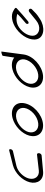

<svg xmlns="http://www.w3.org/2000/svg" viewBox="1069 -1704 660 2838"><g transform="rotate(-90 1399.0 -285.0)"><path d="M593 -479C593 -479 501 -456 376 -424C261 -394 153 -287 124 -176C94 -59 160 33 283 22C420 10 521 0 521 0C536 -1 551 -18 554 -37C556 -57 546 -70 532 -68C532 -68 389 -52 297 -41C211 -31 158 -98 179 -186C200 -271 284 -353 365 -372C451 -393 585 -424 585 -424C598 -428 611 -442 613 -458C616 -474 606 -483 593 -479Z M865 -188C884 -267 971 -351 1063 -373C1161 -396 1235 -342 1222 -253C1207 -159 1102 -62 997 -50C900 -38 845 -106 865 -188ZM812 -179C782 -60 852 32 983 21C1128 8 1275 -126 1294 -266C1312 -396 1207 -465 1074 -430C954 -399 841 -290 812 -179Z M2056 -592C2058 -602 1994 -584 1993 -574C1989 -553 1970 -427 1967 -404C1926 -438 1863 -449 1792 -431C1671 -400 1559 -291 1530 -179C1499 -61 1570 32 1701 21C1846 7 1994 -126 2013 -266ZM1583 -189C1602 -268 1689 -352 1781 -374C1879 -397 1954 -342 1940 -253C1925 -160 1820 -62 1715 -50C1618 -38 1563 -106 1583 -189Z M2681 -144C2692 -155 2692 -175 2679 -185C2665 -194 2649 -189 2637 -179L2515 -80C2421 -3 2316 -33 2294 -103C2273 -169 2323 -271 2409 -331C2480 -381 2548 -375 2608 -362C2626 -358 2500 -256 2475 -234C2465 -225 2461 -209 2468 -198C2476 -187 2495 -193 2505 -202C2569 -255 2633 -310 2695 -368C2718 -389 2676 -406 2660 -416C2594 -458 2486 -441 2391 -373C2280 -293 2213 -161 2239 -67C2268 37 2416 56 2540 -26C2629 -84 2614 -82 2681 -144Z"/></g></svg>

Font: Hi. Perspective
Style: Perspective
Weight: 400
Designer: Mew Too, Robert Jablonski
Foundry: Cannot Into Space Fonts
Version: Version 1.996